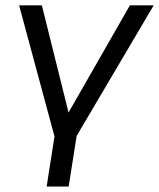

<svg xmlns="http://www.w3.org/2000/svg" viewBox="-20 -506 585 706"><path d="M151.5 180 180.4 -4.3 50.3 -486.3H133.9L240.2 -59.6H213.4L457.6 -486.3H545.1L261.8 -6.2L232.5 180Z"/></svg>

Font: Nunito Sans 12pt ExtraLight
Style: Italic
Weight: 200
Italic angle: -9°
Designer: Vernon Adams
Foundry: Vernon Adams
Version: Version 3.101;gftools[0.9.27]